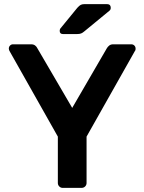

<svg xmlns="http://www.w3.org/2000/svg" viewBox="-20 -916 704 936"><path d="M286 0Q276 0 269 -7Q262 -14 262 -24V-250L26 -668Q25 -670 24 -673Q23 -676 23 -679Q23 -688 29 -694Q35 -700 43 -700H132Q144 -700 151.5 -694Q159 -688 162 -681L332 -390L501 -681Q505 -688 512.5 -694Q520 -700 532 -700H620Q629 -700 635 -694Q641 -688 641 -679Q641 -676 640.5 -673Q640 -670 638 -668L402 -250V-24Q402 -14 395 -7Q388 0 377 0ZM287 -750Q271 -750 271 -766Q271 -774 276 -779L357 -878Q367 -889 374 -892.5Q381 -896 394 -896H501Q520 -896 520 -877Q520 -870 515 -865L391 -763Q383 -756 375.5 -753Q368 -750 356 -750Z"/></svg>

Font: Rubik Light Medium
Style: Regular
Weight: 500
Version: Version 2.104